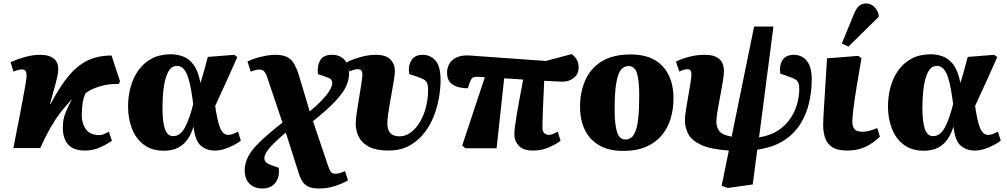

<svg xmlns="http://www.w3.org/2000/svg" viewBox="-20 -843 5733 1093"><path d="M463 14Q396 14 365.5 -23Q335 -60 338 -127Q339 -167 353.5 -202.5Q368 -238 390 -279Q352 -239 322.5 -200Q293 -161 266 -113.5Q239 -66 209 0H56Q78 -110 94.5 -196Q111 -282 120.5 -336Q130 -390 131 -403Q132 -429 125.5 -438.5Q119 -448 104 -448Q96 -448 83.5 -445Q71 -442 57 -435L40 -489Q75 -505 120.5 -518Q166 -531 208 -531Q261 -531 288 -508Q315 -485 311 -439Q310 -417 297 -368.5Q284 -320 265 -252L268 -251Q320 -350 370.5 -410.5Q421 -471 479.5 -499Q538 -527 615 -527L663 -381L657 -365Q599 -367 545.5 -350.5Q492 -334 466 -311Q456 -288 451.5 -263Q447 -238 446 -205Q442 -149 466 -111.5Q490 -74 545 -74Q560 -74 572.5 -79.5Q585 -85 600 -93L617 -42Q591 -23 551 -4.5Q511 14 463 14Z M912 15Q844 15 798.5 -19.5Q753 -54 731 -111.5Q709 -169 709 -237Q709 -294 723.5 -347.5Q738 -401 768 -443Q798 -485 844 -509.5Q890 -534 953 -534Q988 -534 1022 -521.5Q1056 -509 1082 -474Q1108 -439 1121 -372H1122Q1134 -411 1143 -444.5Q1152 -478 1163 -519L1314 -531L1331 -518Q1295 -436 1264.5 -369.5Q1234 -303 1205 -240L1209 -213Q1222 -135 1237.5 -105Q1253 -75 1280 -75Q1302 -75 1335 -94L1351 -42Q1337 -31 1313 -18Q1289 -5 1260.5 4.5Q1232 14 1202 14Q1156 14 1123.5 -13.5Q1091 -41 1082 -120H1081Q1060 -53 1019.5 -19Q979 15 912 15ZM966 -68Q1006 -68 1032.5 -117Q1059 -166 1080 -251L1076 -279Q1062 -384 1041.5 -426Q1021 -468 988 -468Q957 -468 939 -436.5Q921 -405 913 -350.5Q905 -296 905 -227Q905 -149 919 -108.5Q933 -68 966 -68Z M1475 230Q1427 230 1400 202.5Q1373 175 1373 128Q1373 85 1394 46Q1415 7 1462.5 -38.5Q1510 -84 1588 -145L1501 -403Q1491 -431 1481.5 -439Q1472 -447 1456 -447Q1443 -447 1431.5 -443.5Q1420 -440 1407 -435L1389 -493Q1408 -503 1435.5 -511.5Q1463 -520 1492.5 -525.5Q1522 -531 1545 -531Q1586 -531 1611 -520Q1636 -509 1652 -483.5Q1668 -458 1682 -413L1743 -209Q1809 -264 1840 -304Q1871 -344 1871 -370Q1871 -384 1864 -391Q1857 -398 1837 -405L1790 -421Q1784 -466 1802 -498.5Q1820 -531 1870 -531Q1916 -531 1941.5 -502Q1967 -473 1967 -424Q1967 -388 1950 -351Q1933 -314 1888.5 -266.5Q1844 -219 1762 -153L1848 102Q1857 129 1865.5 137.5Q1874 146 1889 146Q1902 146 1912.5 143Q1923 140 1944 131L1961 183Q1935 200 1890 215Q1845 230 1798 230Q1759 230 1736.5 220Q1714 210 1701 189Q1688 168 1678 135L1607 -88Q1551 -42 1518 -5Q1485 32 1485 58Q1485 84 1523 97L1567 112Q1573 165 1547.5 197.5Q1522 230 1475 230Z M2191 14Q2123 14 2082.5 -6.5Q2042 -27 2023.5 -62Q2005 -97 2005 -141Q2005 -163 2011 -203Q2017 -243 2024.5 -287.5Q2032 -332 2037.5 -368.5Q2043 -405 2043 -420Q2043 -449 2017 -449Q1996 -449 1970 -436L1953 -488Q1988 -506 2033.5 -518.5Q2079 -531 2118 -531Q2177 -531 2202.5 -504.5Q2228 -478 2228 -439Q2228 -424 2223.5 -394.5Q2219 -365 2212.5 -329Q2206 -293 2199.5 -256.5Q2193 -220 2189 -189.5Q2185 -159 2185 -142Q2185 -66 2254 -67Q2290 -67 2320 -90Q2350 -113 2372 -151Q2394 -189 2405.5 -236Q2417 -283 2417 -332Q2417 -358 2410.5 -371.5Q2404 -385 2390 -392Q2376 -399 2353 -407L2310 -421Q2302 -467 2321.5 -499Q2341 -531 2386 -531Q2429 -531 2458.5 -499Q2488 -467 2488 -386Q2488 -337 2478 -282Q2468 -227 2446.5 -174.5Q2425 -122 2390 -79.5Q2355 -37 2306 -11.5Q2257 14 2191 14Z M3014 14Q2958 14 2933 -13.5Q2908 -41 2908 -78Q2908 -108 2920.5 -183Q2933 -258 2958 -390Q2931 -392 2904 -394Q2877 -396 2850 -397L2807 1H2630L2611 -14L2740 -403Q2727 -404 2715 -405Q2703 -406 2693 -406Q2675 -406 2667.5 -398Q2660 -390 2653 -370L2643 -341Q2619 -340 2591.5 -346.5Q2564 -353 2544.5 -372Q2525 -391 2525 -428Q2525 -477 2559.5 -504Q2594 -531 2654 -527L3087 -496L3234 -535Q3274 -507 3274 -460Q3274 -420 3246 -399Q3218 -378 3183 -378Q3166 -378 3138 -380Q3110 -382 3078 -383Q3073 -283 3070.5 -216.5Q3068 -150 3068 -115Q3068 -93 3079.5 -84Q3091 -75 3105 -75Q3111 -75 3125.5 -79.5Q3140 -84 3155 -94L3171 -42Q3151 -25 3108.5 -5.5Q3066 14 3014 14Z M3527 16Q3445 16 3390.5 -16Q3336 -48 3309 -104.5Q3282 -161 3282 -235Q3282 -318 3311.5 -385.5Q3341 -453 3404.5 -493Q3468 -533 3571 -533Q3690 -533 3752 -466Q3814 -399 3814 -283Q3814 -224 3798.5 -170.5Q3783 -117 3749 -75Q3715 -33 3660.5 -8.5Q3606 16 3527 16ZM3540 -49Q3573 -49 3590 -79.5Q3607 -110 3613 -166Q3619 -222 3619 -299Q3619 -382 3606.5 -424.5Q3594 -467 3558 -467Q3533 -467 3515.5 -446.5Q3498 -426 3488.5 -372Q3479 -318 3479 -220Q3479 -134 3492.5 -91.5Q3506 -49 3540 -49Z M4124 227 4088 215 4129 14Q4027 7 3973 -17.5Q3919 -42 3899 -78.5Q3879 -115 3879 -157Q3879 -177 3884.5 -214Q3890 -251 3897.5 -292.5Q3905 -334 3910.5 -369.5Q3916 -405 3916 -421Q3916 -449 3895 -449Q3883 -449 3871.5 -445.5Q3860 -442 3847 -436L3828 -492Q3858 -508 3902.5 -519.5Q3947 -531 3989 -531Q4049 -531 4075 -507Q4101 -483 4101 -439Q4101 -416 4094.5 -377Q4088 -338 4079.5 -294Q4071 -250 4064.5 -210.5Q4058 -171 4058 -149Q4058 -122 4073.5 -98.5Q4089 -75 4145 -65L4273 -692H4383L4301 -61Q4365 -71 4409 -100Q4453 -129 4480 -169.5Q4507 -210 4518.5 -253.5Q4530 -297 4530 -335Q4530 -369 4518.5 -382Q4507 -395 4470 -407L4422 -424Q4415 -470 4434.5 -500.5Q4454 -531 4499 -531Q4526 -531 4549 -518Q4572 -505 4586.5 -474.5Q4601 -444 4601 -392Q4601 -322 4585.5 -256Q4570 -190 4534.5 -134.5Q4499 -79 4439.5 -41.5Q4380 -4 4291 9L4265 207Z M4803 14Q4745 14 4715.5 -7Q4686 -28 4676 -61Q4666 -94 4666 -132Q4666 -162 4672 -252.5Q4678 -343 4688 -511L4867 -525L4884 -511Q4869 -425 4857 -352Q4845 -279 4838.5 -226.5Q4832 -174 4832 -150Q4832 -124 4844 -108.5Q4856 -93 4890 -93Q4910 -93 4933 -99.5Q4956 -106 4974 -114L4989 -65Q4950 -27 4905.5 -6.5Q4861 14 4803 14ZM4810 -578 4772 -595 4842 -765Q4855 -796 4870.5 -809.5Q4886 -823 4910 -823Q4937 -823 4955 -806Q4973 -789 4982 -762V-747Z M5238 15Q5170 15 5124.5 -19.5Q5079 -54 5057 -111.5Q5035 -169 5035 -237Q5035 -294 5049.5 -347.5Q5064 -401 5094 -443Q5124 -485 5170 -509.5Q5216 -534 5279 -534Q5314 -534 5348 -521.5Q5382 -509 5408 -474Q5434 -439 5447 -372H5448Q5460 -411 5469 -444.5Q5478 -478 5489 -519L5640 -531L5657 -518Q5621 -436 5590.5 -369.5Q5560 -303 5531 -240L5535 -213Q5548 -135 5563.5 -105Q5579 -75 5606 -75Q5628 -75 5661 -94L5677 -42Q5663 -31 5639 -18Q5615 -5 5586.5 4.5Q5558 14 5528 14Q5482 14 5449.5 -13.5Q5417 -41 5408 -120H5407Q5386 -53 5345.5 -19Q5305 15 5238 15ZM5292 -68Q5332 -68 5358.5 -117Q5385 -166 5406 -251L5402 -279Q5388 -384 5367.5 -426Q5347 -468 5314 -468Q5283 -468 5265 -436.5Q5247 -405 5239 -350.5Q5231 -296 5231 -227Q5231 -149 5245 -108.5Q5259 -68 5292 -68Z"/></svg>

Font: Literata 36pt ExtraBold
Style: Italic
Weight: 800
Italic angle: -2°
Designer: Latin by Veronika Burian and Jose Scaglione. Greek by Irene Vlachou. Cyrillic by Vera Evstafieva
Foundry: TypeTogether
Version: Version 3.002